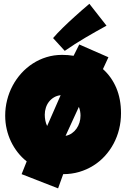

<svg xmlns="http://www.w3.org/2000/svg" viewBox="-20 -951 678 1028"><path d="M550.3 -813.5Q492.2 -781.7 437 -749.3Q381.8 -716.8 326.7 -678.7L264.2 -747.1Q273.9 -758.8 287.6 -773.2Q301.3 -787.6 316.7 -802.7Q332 -817.9 348.6 -833.3Q365.2 -848.6 380.9 -862.8Q418 -896.5 458.5 -930.7ZM560.5 -644.5 531.2 -581.1Q577.6 -539.6 602.8 -480Q627.9 -420.4 627.9 -344.7Q627.9 -300.3 617.7 -259Q607.4 -217.8 588.1 -181.6Q568.8 -145.5 541.3 -115.5Q513.7 -85.4 479.2 -64Q444.8 -42.5 404.3 -30.5Q363.8 -18.6 318.4 -18.6L291 57.6L95.7 -18.6L123 -86.9Q96.2 -107.9 75 -135Q53.7 -162.1 38.8 -193.4Q23.9 -224.6 15.9 -259.5Q7.8 -294.4 7.8 -332Q7.8 -374.5 18.1 -415.3Q28.3 -456.1 47.6 -492.2Q66.9 -528.3 94.2 -558.6Q121.6 -588.9 155.5 -610.8Q189.5 -632.8 229 -645Q268.6 -657.2 312.5 -657.2Q328.6 -657.2 344 -656Q359.4 -654.8 374 -652.3L404.3 -712.9ZM219.7 -336.9Q219.7 -321.3 222.7 -305.9Q225.6 -290.5 232.4 -276.4L304.7 -441.4Q284.7 -439 269 -429.7Q253.4 -420.4 242.4 -406.5Q231.4 -392.6 225.6 -374.5Q219.7 -356.4 219.7 -336.9ZM411.1 -332Q411.1 -343.8 408.9 -355.7Q406.7 -367.7 402.3 -378.9L331.1 -223.6Q349.6 -227.1 364.5 -237.3Q379.4 -247.6 389.6 -262.2Q399.9 -276.9 405.5 -294.7Q411.1 -312.5 411.1 -332Z"/></svg>

Font: Luckiest Guy
Style: Regular
Weight: 400
Designer: Astigmatic (AOETI)
Foundry: Astigmatic (AOETI)
Version: Version 1.000